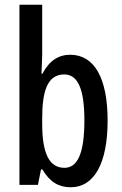

<svg xmlns="http://www.w3.org/2000/svg" viewBox="-20 -780 513 810"><path d="M158 -551V-760H62V0H140L153 -65H159C190 -12 228 10 278 10C378 10 434 -92 434 -271C434 -451 378 -549 276 -549C227 -549 188 -524 159 -469H155C156 -502 158 -530 158 -551ZM251 -466C310 -466 336 -401 336 -272C336 -135 308 -72 252 -72C188 -72 158 -132 158 -258V-280C158 -389 177 -466 251 -466Z"/></svg>

Font: Noto Sans Armenian ExtraCondensed Medium
Style: Regular
Weight: 500
Width: 2
Designer: Monotype Design Team
Foundry: Monotype Imaging Inc.
Version: Version 2.008